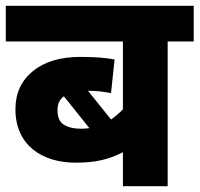

<svg xmlns="http://www.w3.org/2000/svg" viewBox="-20 -642 688 662"><path d="M647.9 -622.1H0V-499H403.8V-265.1C392.1 -252.9 377.9 -240.2 362.8 -230L283.2 -329.1C314.9 -329.1 341.8 -325.2 362.8 -320.8L375 -437C347.2 -442.4 307.1 -445.8 257.8 -445.8C188.5 -445.8 133.8 -429.7 93.8 -397C53.2 -364.3 33.2 -320.3 33.2 -265.1C33.2 -143.1 123 -81.1 241.2 -81.1C311.5 -81.1 357.4 -93.3 403.8 -117.2V0H558.1V-499H647.9ZM178.2 -263.2C178.2 -283.7 185.5 -299.3 200.2 -310.1L288.1 -200.2C277.8 -198.7 268.1 -198.2 257.8 -198.2C234.9 -198.2 215.8 -202.6 200.7 -211.9C185.5 -220.7 178.2 -237.8 178.2 -263.2Z"/></svg>

Font: Noto Reveo Sans
Style: Regular
Weight: 800
Designer: Monotype Design Team
Foundry: Monotype Imaging Inc.
Version: Version 2.007